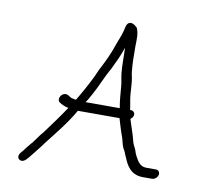

<svg xmlns="http://www.w3.org/2000/svg" viewBox="-74 -710 831 799"><g transform="rotate(10 341.5 -310.0)"><path d="M219.7 -237C193.7 -197.6 164.3 -158.5 136.9 -121C129.8 -113 123.2 -104.7 117.2 -96L101.1 -74C95.4 -66.7 88.5 -58.3 80.3 -49C69.3 -34.6 65.5 -28.6 56.4 -19C47.6 -7 50.8 4.4 58.4 9C73.3 18 86.4 2.6 94.6 -7L111.5 -28C126.2 -47.3 136.9 -59 150 -78C188 -127 230.3 -177.8 262 -234H438C443.3 -214.2 448.4 -200.4 454.6 -180L463.6 -154C468.5 -137.8 471.2 -118 479.7 -107C484.8 -98 488.3 -85.6 493.5 -76C506.1 -44.3 525.6 -9 576.1 -9H615.1C625.9 -9 637.3 -18.5 639.8 -29.5C642.3 -40.5 635.4 -50 624.5 -50H585.5C566.3 -50 556.3 -58.1 547.9 -69C538.2 -83.8 530.3 -97.2 525.5 -115C519.8 -129.3 515.3 -132.7 511.2 -148L504.2 -174C498.3 -191.1 492.6 -208.4 487.2 -226C485.7 -231.3 484.4 -235.7 483.2 -239C489.4 -243 493.3 -248.3 494.9 -255C497.4 -266.1 489.9 -275 478.5 -275H475.5L473.2 -291C471.9 -299.7 470.5 -307 469.3 -313C463.5 -342.2 465.2 -379.7 459.4 -409C454.8 -426.3 454 -444.4 452.5 -465.5C451 -485.3 452.2 -519.5 451.2 -538C451.7 -570.5 453.9 -593 443.4 -617L434.3 -625C421 -635.5 402.2 -637.6 396.3 -612L392.4 -595C387.1 -572.3 376.4 -551.9 369.4 -530C356.2 -490.3 337.9 -452.6 319.5 -418C301.8 -375.1 280.7 -338 259.3 -300L246.2 -278C243.7 -278.7 241.1 -279 238.4 -279C235.2 -279.7 231.1 -280.7 226.1 -282C216.3 -285.5 209.8 -296.3 195.6 -293C177 -288.6 169.2 -263.3 181.9 -255C191.9 -248.4 206.1 -241.2 221.2 -239C220.5 -238.5 220 -238.1 219.7 -237ZM287.5 -275C296.3 -287 304.5 -303.5 310.5 -314C330.8 -350 346.4 -392.5 368 -429C382.2 -458.5 398.8 -492.6 409.2 -525L409.7 -527C411.5 -493.1 410.2 -453 413.4 -422C415.1 -402.1 420.3 -386.1 421.7 -367C424.5 -333.4 426.3 -305.3 431.7 -276L431.5 -275Z"/></g></svg>

Font: HoneyBee
Style: SeLitIt
Weight: 300
Foundry: Cannot Into Space Fonts
Version: Version 0.89